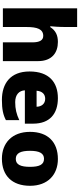

<svg xmlns="http://www.w3.org/2000/svg" viewBox="558 -1408 810 1965"><g transform="rotate(90 962.5 -426.0)"><path d="M257 -703V-811H66V-51H257V-294C257 -403 279 -464 348 -464C393 -464 414 -426 414 -353V-51H606V-411C606 -554 519 -614 410 -614C344 -614 294 -593 258 -536H249C252 -565 257 -621 257 -703Z M985 -614C822 -614 712 -523 712 -324C712 -127 836 -41 1003 -41C1099 -41 1157 -54 1210 -82V-219C1149 -190 1095 -177 1026 -177C948 -177 908 -218 905 -276H1246V-361C1246 -530 1146 -614 985 -614ZM992 -484C1044 -484 1072 -445 1073 -396H909C914 -457 947 -484 992 -484Z M1882 -329C1882 -512 1767 -614 1608 -614C1435 -614 1330 -512 1330 -329C1330 -144 1445 -41 1605 -41C1777 -41 1882 -144 1882 -329ZM1524 -329C1524 -423 1548 -472 1606 -472C1666 -472 1688 -423 1688 -329C1688 -234 1666 -183 1607 -183C1547 -183 1524 -234 1524 -329Z"/></g></svg>

Font: Noto Sans Tamil UI Black
Style: Regular
Weight: 900
Designer: Jelle Bosma - Monotype Design Team
Foundry: Monotype Imaging Inc.
Version: Version 2.004